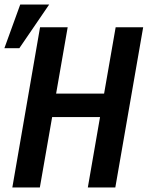

<svg xmlns="http://www.w3.org/2000/svg" viewBox="-21 -832 656 852"><path d="M490.7 0 614.3 -710.9H492.2L440.9 -416.5H228L279.3 -710.9H156.7L33.7 0H155.8L210.4 -312.5H422.9L368.7 0ZM68.8 -812 -1.5 -618.2H64.9L197.3 -812Z"/></svg>

Font: Roboto Mono SemiBold
Style: Italic
Weight: 600
Italic angle: -10°
Monospace: yes
Designer: Google
Version: Version 3.000